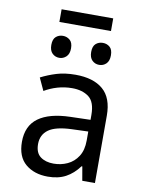

<svg xmlns="http://www.w3.org/2000/svg" viewBox="-96 -939 754 1015"><g transform="rotate(10 281.5 -432.0)"><path d="M232 10Q159 10 112.5 -29Q66 -68 66 -148Q66 -234 124.5 -276.5Q183 -319 295 -322L403 -325V-351Q403 -421 368.5 -447Q334 -473 279 -473Q238 -473 200.5 -462Q163 -451 131 -432L100 -499Q139 -519 183 -532.5Q227 -546 284 -546Q380 -546 432 -501.5Q484 -457 484 -362V0H416L403 -75H399Q368 -33 328 -11.5Q288 10 232 10ZM250 -63Q290 -63 324.5 -79Q359 -95 380.5 -128.5Q402 -162 402 -214V-262L315 -259Q228 -256 190 -228.5Q152 -201 152 -151Q152 -104 179.5 -83.5Q207 -63 250 -63ZM397 -619Q375 -619 359.5 -634Q344 -649 344 -679Q344 -710 359.5 -723.5Q375 -737 397 -737Q419 -737 434.5 -723.5Q450 -710 450 -679Q450 -649 434.5 -634Q419 -619 397 -619ZM183 -619Q161 -619 145.5 -634Q130 -649 130 -679Q130 -710 145.5 -723.5Q161 -737 183 -737Q204 -737 220 -723.5Q236 -710 236 -679Q236 -649 220 -634Q204 -619 183 -619ZM151 -806V-874H428V-806Z"/></g></svg>

Font: Noto Sans Mono SemiCondensed
Style: Regular
Weight: 400
Width: 4
Designer: Monotype Design Team
Foundry: Monotype Imaging Inc.
Version: Version 2.014